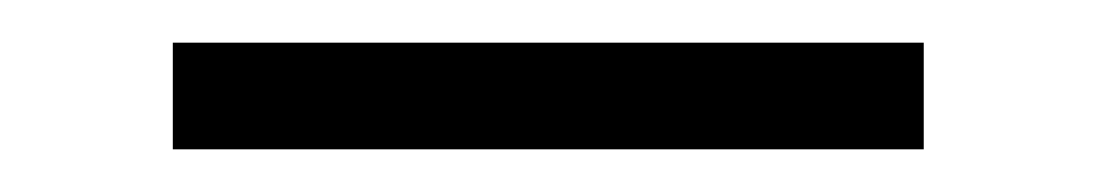

<svg xmlns="http://www.w3.org/2000/svg" viewBox="-20 -6 514 90"><path d="M61 14V64H413V14Z"/></svg>

Font: Sprat Condensed Black
Style: Regular
Weight: 900
Designer: Ethan Nakache
Foundry: Collletttivo
Version: Version 2.000;Glyphs 3.2 (3217)